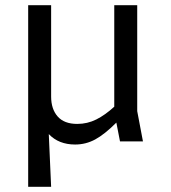

<svg xmlns="http://www.w3.org/2000/svg" viewBox="-20 -542 656 736"><path d="M88 -522H176V-172Q176 -124 201 -95.5Q226 -67 276 -67Q315 -67 349 -84Q383 -101 418 -133V-522H506V-116L528 0H440L426 -72Q381 -27 345 -7.5Q309 12 268 12Q205 12 167 -28L176 174H88Z"/></svg>

Font: Amiko
Style: Regular
Weight: 400
Designer: Pablo Impallari, Rodrigo Fuenzalida, Andres Torresi
Foundry: Impallari Type
Version: Version 1.001; ttfautohint (v1.3)